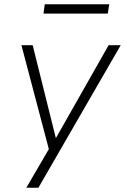

<svg xmlns="http://www.w3.org/2000/svg" viewBox="-20 -705 592 905"><path d="M104 180 219 -17 216 20 81 -492H134L243 -55H244L492 -492H549L161 180ZM185 -641 191 -685H495L488 -641Z"/></svg>

Font: Nunito Sans 7pt ExtraLight
Style: Italic
Weight: 250
Italic angle: -9°
Designer: Vernon Adams
Foundry: Vernon Adams
Version: Version 3.101;gftools[0.9.27]